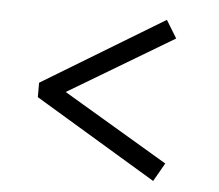

<svg xmlns="http://www.w3.org/2000/svg" viewBox="-42 -576 666 583"><g transform="rotate(5 291.0 -284.5)"><path d="M445 -39 74 -262V-306L444 -530L477 -476L157 -285L477 -95Z"/></g></svg>

Font: Literata 36pt SemiBold
Style: Regular
Weight: 600
Designer: Latin by Veronika Burian and Jose Scaglione. Greek by Irene Vlachou. Cyrillic by Vera Evstafieva.
Foundry: TypeTogether
Version: Version 3.002